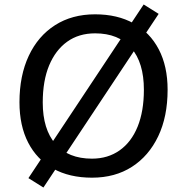

<svg xmlns="http://www.w3.org/2000/svg" viewBox="-20 -785 819 858"><path d="M391 9Q290 9 217.5 -31.5Q145 -72 106 -147.5Q67 -223 67 -328Q67 -447 108.5 -535.5Q150 -624 226 -672.5Q302 -721 405 -721Q505 -721 577.5 -680.5Q650 -640 689.5 -564.5Q729 -489 729 -384Q729 -264 687 -176Q645 -88 569.5 -39.5Q494 9 391 9ZM391 -76Q462 -76 514.5 -113Q567 -150 595 -219Q623 -288 623 -384Q623 -505 566.5 -570.5Q510 -636 405 -636Q332 -636 280 -598.5Q228 -561 199.5 -492.5Q171 -424 171 -327Q171 -207 228 -141.5Q285 -76 391 -76ZM174 53 107 11 622 -765 689 -723Z"/></svg>

Font: Muli SemiBold
Style: Italic
Weight: 600
Italic angle: -4.541°
Designer: Vernon Adams
Foundry: Vernon Adams
Version: Version 2.100; ttfautohint (v1.8.1.43-b0c9)